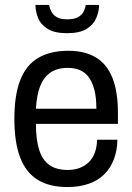

<svg xmlns="http://www.w3.org/2000/svg" viewBox="-20 -743 534 775"><path d="M252 12Q180 12 132.5 -17Q85 -46 61.5 -107Q38 -168 38 -263Q38 -360 62 -420.5Q86 -481 134.5 -509.5Q183 -538 256 -538Q322 -538 366.5 -511.5Q411 -485 433.5 -429.5Q456 -374 456 -287V-243H125Q125 -178 138.5 -137Q152 -96 180 -76.5Q208 -57 253 -57Q281 -57 302.5 -65.5Q324 -74 339.5 -89.5Q355 -105 363 -127.5Q371 -150 372 -179H454Q453 -135 439.5 -99.5Q426 -64 400.5 -39Q375 -14 337.5 -1Q300 12 252 12ZM125 -304H369Q369 -349 361 -380Q353 -411 338.5 -431Q324 -451 302.5 -460Q281 -469 253 -469Q211 -469 183.5 -450Q156 -431 142 -395Q128 -359 125 -304ZM250 -609Q201 -609 173 -626Q145 -643 134 -670Q123 -697 123 -723H178Q180 -712 186.5 -698Q193 -684 208 -674.5Q223 -665 251 -665Q281 -665 296.5 -674.5Q312 -684 318.5 -698Q325 -712 326 -723H380Q380 -697 368.5 -670Q357 -643 329 -626Q301 -609 250 -609Z"/></svg>

Font: Archivo SemiCondensed
Style: Regular
Weight: 400
Width: 4
Designer: Hector Gatti
Foundry: Omnibus-Type
Version: Version 2.001